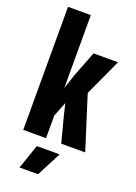

<svg xmlns="http://www.w3.org/2000/svg" viewBox="-173 -797 758 1069"><g transform="rotate(20 206.0 -262.5)"><path d="M36 0V-729H171V-297L198 -379L258 -534H403L303 -316L403 0H261L220 -157L205 -220L171 -134V0ZM88 204 138 59H273L198 204Z"/></g></svg>

Font: Mona Sans Condensed
Style: Bold
Weight: 700
Width: 3
Designer: Deni Anggara
Foundry: GitHub
Version: Version 2.000